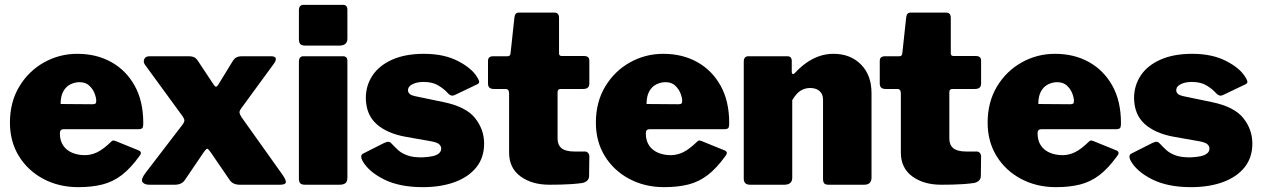

<svg xmlns="http://www.w3.org/2000/svg" viewBox="-20 -762 5204 792"><path d="M227 -212Q227 -182 240.5 -162Q254 -142 277.5 -132Q301 -122 330 -122Q356 -122 381 -134Q406 -146 439 -178Q443 -182 446.5 -182.5Q450 -183 460 -179L551 -142Q569 -135 555 -118Q519 -68 482.5 -40Q446 -12 402.5 -1Q359 10 303 10Q223 10 159 -24Q95 -58 58 -118Q21 -178 21 -256Q21 -341 59.5 -405Q98 -469 161.5 -504.5Q225 -540 299 -540Q378 -540 439 -506Q500 -472 535.5 -408.5Q571 -345 571 -254Q571 -241 568.5 -235.5Q566 -230 553 -229H242Q235 -229 231 -225Q227 -221 227 -212ZM360 -332Q370 -332 373.5 -334.5Q377 -337 377 -346Q377 -359 370 -377Q363 -395 348 -409Q333 -423 308 -423Q288 -423 269.5 -413.5Q251 -404 240.5 -384Q230 -364 230 -333Z M1144 -43Q1161 -19 1159 -9.5Q1157 0 1135 0H969Q940 0 927 -20L849 -134Q839 -148 835 -148.5Q831 -149 821 -135L743 -20Q730 0 701 0H596Q575 0 567.5 -11.5Q560 -23 582 -51L733 -248Q741 -259 740.5 -266Q740 -273 732 -284L578 -495Q570 -506 575 -518Q580 -530 597 -530H756Q773 -530 781.5 -525.5Q790 -521 797 -510L862 -412Q871 -397 880 -412L940 -510Q947 -521 955.5 -525.5Q964 -530 981 -530H1097Q1116 -530 1117.5 -521Q1119 -512 1111 -501L975 -315Q967 -304 968 -297Q969 -290 976 -279L1144 -43Z M1413 -29Q1413 -13 1405 -6.5Q1397 0 1380 0H1239Q1224 0 1218.5 -6Q1213 -12 1213 -25V-507Q1213 -530 1232 -530H1395Q1413 -530 1413 -510ZM1413 -603Q1413 -574 1380 -574H1239Q1224 -574 1218.5 -580.5Q1213 -587 1213 -600V-719Q1213 -742 1232 -742H1395Q1413 -742 1413 -721Z M1827 -378Q1812 -395 1788 -409.5Q1764 -424 1727 -424Q1701 -424 1682 -415Q1663 -406 1663 -389Q1663 -382 1669.5 -375Q1676 -368 1703 -363L1809 -341Q1902 -322 1939.5 -275Q1977 -228 1977 -170Q1977 -112 1945 -72Q1913 -32 1856 -11Q1799 10 1724 10Q1628 10 1564 -22Q1500 -54 1475 -99Q1470 -108 1470 -116Q1470 -124 1477 -128L1564 -172Q1577 -178 1583.5 -177Q1590 -176 1595 -170Q1607 -157 1621.5 -143.5Q1636 -130 1660.5 -121Q1685 -112 1725 -113Q1746 -114 1763 -117.5Q1780 -121 1790 -129Q1800 -137 1800 -149Q1800 -159 1791.5 -167Q1783 -175 1754 -180L1652 -198Q1576 -212 1533 -250.5Q1490 -289 1489 -357Q1489 -409 1516.5 -450.5Q1544 -492 1598 -516Q1652 -540 1729 -540Q1811 -540 1868.5 -510.5Q1926 -481 1948 -444Q1953 -437 1956 -428Q1959 -419 1948 -414L1856 -370Q1847 -366 1840 -368.5Q1833 -371 1827 -378Z M2293 -395Q2280 -395 2280 -382V-190Q2280 -164 2296.5 -150.5Q2313 -137 2350 -137H2393Q2401 -137 2406 -131Q2411 -125 2411 -117L2410 -37Q2410 -13 2381 -7Q2359 -4 2336.5 -2.5Q2314 -1 2291.5 -0.5Q2269 0 2246 0Q2174 0 2127 -34.5Q2080 -69 2080 -133V-377Q2080 -395 2065 -395H2017Q1993 -395 1993 -417V-511Q1993 -530 2015 -530H2074Q2085 -530 2086 -542L2102 -690Q2104 -710 2120 -710H2267Q2286 -710 2286 -688V-542Q2286 -531 2297 -531H2389Q2411 -531 2411 -512V-417Q2411 -395 2386 -395Z M2644 -212Q2644 -182 2657.5 -162Q2671 -142 2694.5 -132Q2718 -122 2747 -122Q2773 -122 2798 -134Q2823 -146 2856 -178Q2860 -182 2863.5 -182.5Q2867 -183 2877 -179L2968 -142Q2986 -135 2972 -118Q2936 -68 2899.5 -40Q2863 -12 2819.5 -1Q2776 10 2720 10Q2640 10 2576 -24Q2512 -58 2475 -118Q2438 -178 2438 -256Q2438 -341 2476.5 -405Q2515 -469 2578.5 -504.5Q2642 -540 2716 -540Q2795 -540 2856 -506Q2917 -472 2952.5 -408.5Q2988 -345 2988 -254Q2988 -241 2985.5 -235.5Q2983 -230 2970 -229H2659Q2652 -229 2648 -225Q2644 -221 2644 -212ZM2777 -332Q2787 -332 2790.5 -334.5Q2794 -337 2794 -346Q2794 -359 2787 -377Q2780 -395 2765 -409Q2750 -423 2725 -423Q2705 -423 2686.5 -413.5Q2668 -404 2657.5 -384Q2647 -364 2647 -333Z M3074 0Q3048 0 3048 -25V-507Q3048 -530 3067 -530H3228Q3246 -530 3246 -510V-465Q3246 -459 3249.5 -457Q3253 -455 3259 -461Q3280 -484 3305 -502Q3330 -520 3358.5 -530Q3387 -540 3418 -540Q3488 -540 3531.5 -496Q3575 -452 3575 -378V-30Q3575 0 3545 0H3398Q3385 0 3380 -5.5Q3375 -11 3375 -25V-351Q3375 -374 3360.5 -386.5Q3346 -399 3322 -399Q3307 -399 3293.5 -393.5Q3280 -388 3269 -377Q3258 -366 3248 -349V-29Q3248 0 3215 0H3074Z M3909 -395Q3896 -395 3896 -382V-190Q3896 -164 3912.5 -150.5Q3929 -137 3966 -137H4009Q4017 -137 4022 -131Q4027 -125 4027 -117L4026 -37Q4026 -13 3997 -7Q3975 -4 3952.5 -2.5Q3930 -1 3907.5 -0.5Q3885 0 3862 0Q3790 0 3743 -34.5Q3696 -69 3696 -133V-377Q3696 -395 3681 -395H3633Q3609 -395 3609 -417V-511Q3609 -530 3631 -530H3690Q3701 -530 3702 -542L3718 -690Q3720 -710 3736 -710H3883Q3902 -710 3902 -688V-542Q3902 -531 3913 -531H4005Q4027 -531 4027 -512V-417Q4027 -395 4002 -395Z M4260 -212Q4260 -182 4273.5 -162Q4287 -142 4310.5 -132Q4334 -122 4363 -122Q4389 -122 4414 -134Q4439 -146 4472 -178Q4476 -182 4479.5 -182.5Q4483 -183 4493 -179L4584 -142Q4602 -135 4588 -118Q4552 -68 4515.5 -40Q4479 -12 4435.5 -1Q4392 10 4336 10Q4256 10 4192 -24Q4128 -58 4091 -118Q4054 -178 4054 -256Q4054 -341 4092.5 -405Q4131 -469 4194.5 -504.5Q4258 -540 4332 -540Q4411 -540 4472 -506Q4533 -472 4568.5 -408.5Q4604 -345 4604 -254Q4604 -241 4601.5 -235.5Q4599 -230 4586 -229H4275Q4268 -229 4264 -225Q4260 -221 4260 -212ZM4393 -332Q4403 -332 4406.5 -334.5Q4410 -337 4410 -346Q4410 -359 4403 -377Q4396 -395 4381 -409Q4366 -423 4341 -423Q4321 -423 4302.5 -413.5Q4284 -404 4273.5 -384Q4263 -364 4263 -333Z M4996 -378Q4981 -395 4957 -409.5Q4933 -424 4896 -424Q4870 -424 4851 -415Q4832 -406 4832 -389Q4832 -382 4838.5 -375Q4845 -368 4872 -363L4978 -341Q5071 -322 5108.5 -275Q5146 -228 5146 -170Q5146 -112 5114 -72Q5082 -32 5025 -11Q4968 10 4893 10Q4797 10 4733 -22Q4669 -54 4644 -99Q4639 -108 4639 -116Q4639 -124 4646 -128L4733 -172Q4746 -178 4752.5 -177Q4759 -176 4764 -170Q4776 -157 4790.5 -143.5Q4805 -130 4829.5 -121Q4854 -112 4894 -113Q4915 -114 4932 -117.5Q4949 -121 4959 -129Q4969 -137 4969 -149Q4969 -159 4960.5 -167Q4952 -175 4923 -180L4821 -198Q4745 -212 4702 -250.5Q4659 -289 4658 -357Q4658 -409 4685.5 -450.5Q4713 -492 4767 -516Q4821 -540 4898 -540Q4980 -540 5037.5 -510.5Q5095 -481 5117 -444Q5122 -437 5125 -428Q5128 -419 5117 -414L5025 -370Q5016 -366 5009 -368.5Q5002 -371 4996 -378Z"/></svg>

Font: Libre Franklin Black
Style: Regular
Weight: 900
Designer: Pablo Impallari, Rodrigo Fuenzalida, Nhung Nguyen
Foundry: Impallari Type
Version: Version 3.000